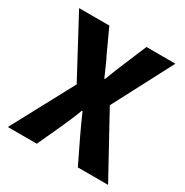

<svg xmlns="http://www.w3.org/2000/svg" viewBox="-152 -777 872 903"><g transform="rotate(30 283.5 -326.0)"><path d="M11.4 0 191.6 -335.4 22.1 -651.8H186.3L243 -528.5Q254.5 -506.5 265.7 -480.8Q276.9 -455.1 290.4 -424H294.4Q306.1 -455.1 316.3 -480.8Q326.4 -506.5 336.1 -528.5L387.9 -651.8H545.1L375.6 -328.5L555.8 0H391.6L327.3 -132.9Q315.1 -158.5 303.3 -184.4Q291.6 -210.2 278.5 -240.2H274.5Q263.4 -210.2 252.3 -184.4Q241.2 -158.5 229.7 -132.9L168.7 0Z"/></g></svg>

Font: Source Sans 3 Variable
Style: Regular
Weight: 200
Designer: Paul D. Hunt
Foundry: Adobe Systems Incorporated
Version: Version 3.026